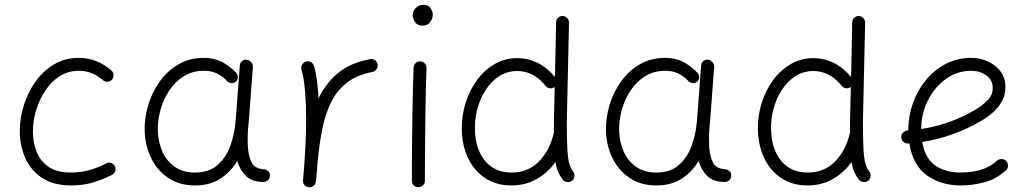

<svg xmlns="http://www.w3.org/2000/svg" viewBox="-20 -759 4324 806"><path d="M450.2 -425.3Q443.4 -417 431.9 -416Q420.4 -415 412.1 -422.4Q390.6 -440.9 365.7 -451.4Q340.8 -461.9 310.5 -461.9Q266.6 -461.9 231.2 -439.5Q195.8 -417 170.7 -379.4Q145.5 -341.8 131.8 -296.6Q118.2 -251.5 118.2 -206.1Q118.2 -160.6 133.8 -121.6Q149.4 -82.5 184.1 -58.6Q218.8 -34.7 275.9 -34.7Q319.3 -34.7 357.7 -45.7Q396 -56.6 428.7 -74.7Q439 -78.6 449.5 -73.5Q460 -68.4 463.4 -58.1Q467.3 -47.4 462.2 -37.4Q457 -27.3 446.8 -23.4Q408.2 -3.9 367.7 7.8Q327.1 19.5 279.3 19.5Q204.1 19.5 156.2 -12.5Q108.4 -44.4 85.7 -96.4Q63 -148.4 63 -208.5Q63 -262.7 80.1 -317.1Q97.2 -371.6 129.4 -416.7Q161.6 -461.9 207.3 -489Q252.9 -516.1 309.6 -516.1Q350.1 -516.1 384.5 -502.2Q418.9 -488.3 447.3 -463.4Q455.6 -456.5 456.5 -445.1Q457.5 -433.6 450.2 -425.3Z M798.8 -34.7Q856.4 -34.7 892.3 -65.4Q928.2 -96.2 946.8 -146.7Q965.3 -197.3 969.7 -257.3L986.8 -484.9Q987.8 -496.1 996.3 -502.9Q1004.9 -509.8 1015.6 -508.3Q1026.9 -506.8 1034.7 -497.8Q1042.5 -488.8 1041.5 -478L1024.4 -250Q1023.4 -235.4 1021.5 -221.2Q1020 -201.7 1019.8 -181.4Q1019.5 -161.1 1020.5 -143.1Q1022.9 -105 1036.1 -77.4Q1049.3 -49.8 1092.3 -47.9Q1100.1 -45.9 1106.4 -40Q1112.8 -34.2 1113.3 -22Q1113.3 -10.7 1105.2 -2.9Q1097.2 4.9 1085.9 4.9Q1038.1 4.9 1012.5 -20.3Q986.8 -45.4 976.1 -83.5Q948.7 -37.1 904.8 -8.8Q860.8 19.5 798.8 19.5Q734.4 19.5 687.7 -11.2Q641.1 -42 615.5 -93.5Q589.8 -145 587.4 -206.5Q585.4 -261.2 601.6 -315.9Q617.7 -370.6 649.9 -416Q682.1 -461.4 729 -488.8Q775.9 -516.1 835.4 -516.1Q879.4 -516.1 913.1 -498.3Q946.8 -480.5 972.2 -452.6Q979.5 -443.8 978.3 -432.6Q977.1 -421.4 968.8 -415Q960 -408.7 948.5 -410.6Q937 -412.6 930.2 -421.9Q915 -438.5 891.1 -450.2Q867.2 -461.9 835.9 -461.9Q788.6 -461.9 752 -439.2Q715.3 -416.5 690.4 -378.9Q665.5 -341.3 653.3 -296.1Q641.1 -251 642.6 -206.1Q645 -158.2 663.3 -119.1Q681.6 -80.1 715.8 -57.4Q750 -34.7 798.8 -34.7Z M1275.9 26.9Q1272.5 26.4 1269.5 25.4Q1269 25.4 1268.6 24.9Q1268.6 24.9 1268.1 24.9Q1255.4 19.5 1252.4 6.3Q1252.4 5.9 1252 4.9Q1252 4.9 1252 4.4Q1251.5 1 1252 -2.9Q1252 -4.9 1252.4 -7.3Q1253.9 -23.4 1255.1 -39.6Q1256.3 -55.7 1257.8 -71.8Q1260.7 -115.2 1262.9 -163.6Q1265.1 -211.9 1265.1 -259.8Q1265.1 -322.8 1260.3 -378.7Q1255.4 -434.6 1245.6 -466.3Q1242.7 -477.1 1248 -487.1Q1253.4 -497.1 1264.2 -500.5Q1274.9 -503.9 1284.9 -498.3Q1294.9 -492.7 1298.3 -481.9Q1306.2 -455.6 1310.5 -420.7Q1314.9 -385.7 1317.4 -345.7Q1346.2 -407.7 1397.5 -451.2Q1448.7 -494.6 1533.2 -510.7Q1543.9 -513.2 1553.5 -506.6Q1563 -500 1564.9 -489.3Q1567.4 -478.5 1560.8 -469Q1554.2 -459.5 1543.5 -457Q1477.5 -444.3 1435.8 -411.6Q1394 -378.9 1369.6 -329.1Q1345.2 -279.3 1332.5 -215.1Q1319.8 -150.9 1313 -75.7Q1310.1 -33.7 1306.2 2.9Q1305.7 6.3 1304.2 9.8Q1304.2 9.8 1304.2 9.8Q1304.2 10.7 1303.7 11.2Q1298.3 23.4 1285.2 26.4Q1284.7 26.4 1283.7 26.4Q1283.7 26.4 1283.7 26.9Q1279.8 27.3 1275.9 26.9Z M1712.4 -694.8Q1712.4 -711.9 1725.1 -725.3Q1737.8 -738.8 1757.3 -738.8Q1778.8 -738.8 1787.8 -724.1Q1796.9 -709.5 1796.9 -698.2Q1796.9 -681.6 1785.9 -666.5Q1774.9 -651.4 1754.9 -651.4Q1731 -651.4 1721.7 -667.5Q1712.4 -683.6 1712.4 -694.8ZM1744.6 -501.5Q1755.9 -501 1763.4 -492.4Q1771 -483.9 1770.5 -472.7Q1769 -438.5 1767.8 -390.1Q1766.6 -341.8 1765.9 -286.9Q1765.1 -231.9 1764.6 -177.7Q1764.2 -123.5 1763.9 -77.1Q1763.7 -30.8 1763.7 0Q1763.7 11.2 1755.4 19Q1747.1 26.9 1735.8 26.9Q1724.6 26.9 1716.8 19Q1709 11.2 1709 0Q1709 -30.8 1709.2 -77.4Q1709.5 -124 1710 -178.2Q1710.4 -232.4 1711.4 -287.6Q1712.4 -342.8 1713.6 -391.8Q1714.8 -440.9 1716.3 -475.6Q1716.8 -486.8 1725.1 -494.4Q1733.4 -502 1744.6 -501.5Z M2152.3 -515.1Q2195.3 -515.1 2235.6 -495.6Q2275.9 -476.1 2309.6 -436L2314.5 -665Q2314.5 -676.3 2322.5 -684.1Q2330.6 -691.9 2341.8 -691.9Q2353 -691.4 2360.8 -683.3Q2368.7 -675.3 2368.7 -664.1L2359.4 -249.5Q2359.4 -176.3 2361.6 -135Q2363.8 -93.8 2369.6 -73Q2375.5 -52.2 2385.7 -39.6Q2392.6 -30.8 2391.4 -19.3Q2390.1 -7.8 2381.8 -0.5Q2373 6.3 2361.6 5.1Q2350.1 3.9 2342.8 -4.9Q2318.8 -33.7 2311.5 -78.6Q2280.3 -34.7 2233.2 -7.6Q2186 19.5 2127 19.5Q2062.5 19.5 2015.6 -12Q1968.8 -43.5 1943.6 -98.1Q1918.5 -152.8 1918.5 -222.7Q1918.5 -276.9 1935.1 -328.9Q1951.7 -380.9 1982.4 -422.9Q2013.2 -464.8 2056.4 -490Q2099.6 -515.1 2152.3 -515.1ZM1973.6 -222.2Q1973.6 -138.2 2013.9 -86.4Q2054.2 -34.7 2127.9 -34.7Q2198.2 -34.7 2243.7 -82.5Q2289.1 -130.4 2304.7 -201.2L2305.2 -203.1Q2305.2 -213.4 2305.2 -225.3Q2305.2 -237.3 2305.2 -250L2308.6 -394Q2307.1 -393.1 2305.7 -392.1Q2296.4 -386.2 2284.9 -389.2Q2273.4 -392.1 2268.1 -401.4Q2243.2 -431.6 2213.4 -446.3Q2183.6 -460.9 2151.9 -460.9Q2098.1 -460.9 2058.1 -426.3Q2018.1 -391.6 1995.8 -336.9Q1973.6 -282.2 1973.6 -222.2Z M2735.4 -34.7Q2793 -34.7 2828.9 -65.4Q2864.7 -96.2 2883.3 -146.7Q2901.9 -197.3 2906.2 -257.3L2923.3 -484.9Q2924.3 -496.1 2932.9 -502.9Q2941.4 -509.8 2952.1 -508.3Q2963.4 -506.8 2971.2 -497.8Q2979 -488.8 2978 -478L2960.9 -250Q2960 -235.4 2958 -221.2Q2956.5 -201.7 2956.3 -181.4Q2956.1 -161.1 2957 -143.1Q2959.5 -105 2972.7 -77.4Q2985.8 -49.8 3028.8 -47.9Q3036.6 -45.9 3043 -40Q3049.3 -34.2 3049.8 -22Q3049.8 -10.7 3041.7 -2.9Q3033.7 4.9 3022.5 4.9Q2974.6 4.9 2949 -20.3Q2923.3 -45.4 2912.6 -83.5Q2885.3 -37.1 2841.3 -8.8Q2797.4 19.5 2735.4 19.5Q2670.9 19.5 2624.3 -11.2Q2577.6 -42 2552 -93.5Q2526.4 -145 2523.9 -206.5Q2522 -261.2 2538.1 -315.9Q2554.2 -370.6 2586.4 -416Q2618.7 -461.4 2665.5 -488.8Q2712.4 -516.1 2772 -516.1Q2815.9 -516.1 2849.6 -498.3Q2883.3 -480.5 2908.7 -452.6Q2916 -443.8 2914.8 -432.6Q2913.6 -421.4 2905.3 -415Q2896.5 -408.7 2885 -410.6Q2873.5 -412.6 2866.7 -421.9Q2851.6 -438.5 2827.6 -450.2Q2803.7 -461.9 2772.5 -461.9Q2725.1 -461.9 2688.5 -439.2Q2651.9 -416.5 2627 -378.9Q2602.1 -341.3 2589.8 -296.1Q2577.6 -251 2579.1 -206.1Q2581.5 -158.2 2599.9 -119.1Q2618.2 -80.1 2652.3 -57.4Q2686.5 -34.7 2735.4 -34.7Z M3395.5 -515.1Q3438.5 -515.1 3478.8 -495.6Q3519 -476.1 3552.7 -436L3557.6 -665Q3557.6 -676.3 3565.7 -684.1Q3573.7 -691.9 3585 -691.9Q3596.2 -691.4 3604 -683.3Q3611.8 -675.3 3611.8 -664.1L3602.5 -249.5Q3602.5 -176.3 3604.7 -135Q3606.9 -93.8 3612.8 -73Q3618.7 -52.2 3628.9 -39.6Q3635.7 -30.8 3634.5 -19.3Q3633.3 -7.8 3625 -0.5Q3616.2 6.3 3604.7 5.1Q3593.3 3.9 3585.9 -4.9Q3562 -33.7 3554.7 -78.6Q3523.4 -34.7 3476.3 -7.6Q3429.2 19.5 3370.1 19.5Q3305.7 19.5 3258.8 -12Q3211.9 -43.5 3186.8 -98.1Q3161.6 -152.8 3161.6 -222.7Q3161.6 -276.9 3178.2 -328.9Q3194.8 -380.9 3225.6 -422.9Q3256.3 -464.8 3299.6 -490Q3342.8 -515.1 3395.5 -515.1ZM3216.8 -222.2Q3216.8 -138.2 3257.1 -86.4Q3297.4 -34.7 3371.1 -34.7Q3441.4 -34.7 3486.8 -82.5Q3532.2 -130.4 3547.9 -201.2L3548.3 -203.1Q3548.3 -213.4 3548.3 -225.3Q3548.3 -237.3 3548.3 -250L3551.8 -394Q3550.3 -393.1 3548.8 -392.1Q3539.6 -386.2 3528.1 -389.2Q3516.6 -392.1 3511.2 -401.4Q3486.3 -431.6 3456.5 -446.3Q3426.8 -460.9 3395 -460.9Q3341.3 -460.9 3301.3 -426.3Q3261.2 -391.6 3239 -336.9Q3216.8 -282.2 3216.8 -222.2Z M4202.6 -43.9Q4161.6 -6.8 4112.1 6.3Q4062.5 19.5 4012.7 19.5Q3931.6 19.5 3872.1 -22Q3812.5 -63.5 3797.4 -157.2Q3794.9 -156.7 3792.5 -156.7Q3781.2 -155.8 3772.9 -163.1Q3764.6 -170.4 3763.7 -181.6Q3762.7 -192.9 3770 -201.4Q3777.3 -210 3788.6 -210.9Q3791 -210.9 3793 -211.4Q3793 -212.9 3793 -214.8Q3793 -270.5 3811.8 -324.2Q3830.6 -377.9 3865.7 -421.4Q3900.9 -464.8 3949.7 -490.5Q3998.5 -516.1 4058.1 -516.1Q4092.3 -516.1 4125 -502Q4157.7 -487.8 4179.2 -460.4Q4200.7 -433.1 4200.7 -393.1Q4200.7 -357.4 4184.1 -330.1Q4167.5 -302.7 4144.8 -283.9Q4122.1 -265.1 4104 -254.4Q3984.4 -183.6 3851.6 -163.1Q3863.3 -94.2 3905.8 -64.5Q3948.2 -34.7 4012.7 -34.7Q4057.6 -34.7 4096.9 -46.1Q4136.2 -57.6 4165.5 -84.5Q4173.8 -91.8 4185.3 -91.3Q4196.8 -90.8 4204.6 -82.5Q4211.9 -74.2 4211.4 -62.7Q4210.9 -51.3 4202.6 -43.9ZM4057.1 -461.9Q3998 -461.9 3950.4 -427.2Q3902.8 -392.6 3875 -336.9Q3847.2 -281.2 3847.2 -217.3Q3970.7 -236.8 4074.2 -298.3Q4103 -315.4 4125.2 -337.6Q4147.5 -359.9 4147.5 -389.6Q4147.5 -422.9 4120.6 -442.4Q4093.8 -461.9 4057.1 -461.9Z"/></svg>

Font: Mikhak-DS1-FD Light
Style: Regular
Weight: 300
Designer: Amin Abedi
Version: Version 3.2